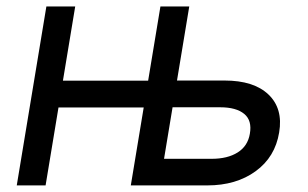

<svg xmlns="http://www.w3.org/2000/svg" viewBox="-20 -562 934 582"><path d="M450.2 0 463.9 -80.6H621.1Q669.9 -80.6 700.4 -99.9Q731 -119.1 737.3 -156.2Q744.6 -196.8 720.2 -216.8Q695.8 -236.8 647.5 -236.8H487.8L501 -317.9H660.6Q749.5 -317.9 793.9 -275.4Q838.4 -232.9 826.2 -160.6Q814 -85.9 754.9 -43Q695.8 0 608.4 0ZM30.8 0 120.6 -542.5H208L118.2 0ZM136.2 -236.3 149.4 -317.4H448.7L435.5 -236.3ZM376.5 0 466.3 -542.5H553.7L463.9 0Z"/></svg>

Font: Inter 16pt
Style: Italic
Weight: 400
Italic angle: -9.3988°
Version: Version 4.001;git-66647c0bb